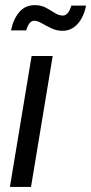

<svg xmlns="http://www.w3.org/2000/svg" viewBox="-20 -736 359 756"><path d="M19 0 104.5 -515.6H187.5L102.1 0ZM226.1 -614.7Q202.6 -614.7 181.9 -624.8Q161.1 -634.8 144.3 -644.5Q127.4 -654.3 115.2 -654.3Q102.5 -654.3 94.5 -642.1Q86.4 -629.9 83.5 -616.2H23.4Q31.7 -659.2 55.2 -687.5Q78.6 -715.8 117.2 -715.8Q142.1 -715.8 160.9 -705.6Q179.7 -695.3 195.6 -685.1Q211.4 -674.8 227.5 -674.8Q249.5 -674.8 260.7 -713.9H318.8Q310.1 -668.9 285.6 -641.8Q261.2 -614.7 226.1 -614.7Z"/></svg>

Font: Inter Display
Style: Italic
Weight: 400
Italic angle: -9.39999°
Designer: Rasmus Andersson
Foundry: rsms
Version: Version 4.000;git-a52131595